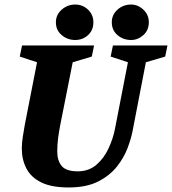

<svg xmlns="http://www.w3.org/2000/svg" viewBox="-20 -815 757 845"><path d="M282 10Q207 10 162 -12Q117 -34 96.5 -73Q76 -112 76 -161Q76 -184 80 -211Q84 -238 89 -265L143 -541L67 -566L77 -615H394L384 -566L300 -541L245 -264Q239 -233 235.5 -205Q232 -177 232 -148Q232 -108 251.5 -84.5Q271 -61 322 -61Q371 -61 404.5 -90Q438 -119 458 -162.5Q478 -206 486 -248L543 -541L467 -566L477 -615H717L707 -566L622 -541L563 -236Q557 -205 541.5 -163.5Q526 -122 495 -82.5Q464 -43 412.5 -16.5Q361 10 282 10ZM557 -639Q522 -639 497 -660.5Q472 -682 472 -717Q472 -750 497 -772.5Q522 -795 557 -795Q587 -795 611 -772.5Q635 -750 635 -717Q635 -682 611 -660.5Q587 -639 557 -639ZM311 -639Q277 -639 251.5 -660.5Q226 -682 226 -717Q226 -750 251.5 -772.5Q277 -795 311 -795Q344 -795 367.5 -772.5Q391 -750 391 -717Q391 -682 367.5 -660.5Q344 -639 311 -639Z"/></svg>

Font: Manuale ExtraBold
Style: Italic
Weight: 800
Italic angle: -11°
Designer: Eduardo Tunni / Pablo Cosgaya
Foundry: Eduardo Tunni / Pablo Cosgaya
Version: Version 1.002